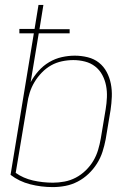

<svg xmlns="http://www.w3.org/2000/svg" viewBox="-20 -755 540 783"><path d="M195 8Q148 8 103 -3.5Q58 -15 23 -42L118 -619H59V-637H121L137 -735H157L141 -636H264V-619H138L105 -420Q118 -444 137 -465.5Q156 -487 180.5 -501.5Q205 -516 232 -522Q259 -528 285 -528Q312 -528 338 -521.5Q364 -515 383.5 -499.5Q403 -484 415 -461.5Q427 -439 432 -413.5Q437 -388 436 -361Q435 -334 431 -307L411 -187Q406 -161 398 -136Q390 -111 375.5 -88Q361 -65 341 -46Q321 -27 297 -14.5Q273 -2 247 3Q221 8 195 8ZM196 -10Q219 -10 243 -14.5Q267 -19 289 -30.5Q311 -42 329.5 -60Q348 -78 360.5 -99Q373 -120 380 -143.5Q387 -167 391 -190L411 -310Q415 -334 416 -358.5Q417 -383 412.5 -406Q408 -429 397 -449.5Q386 -470 368 -484Q350 -498 326.5 -504Q303 -510 279 -510Q256 -510 232.5 -505Q209 -500 188.5 -488.5Q168 -477 150.5 -459Q133 -441 120.5 -420Q108 -399 101 -376.5Q94 -354 91 -331L44 -50Q75 -28 114.5 -19Q154 -10 196 -10Z"/></svg>

Font: Iosevka SS18 Thin
Style: Italic
Weight: 100
Italic angle: -9°
Monospace: yes
Designer: Belleve Invis
Foundry: Belleve Invis
Version: Version 25.1.1; ttfautohint (v1.8.4)